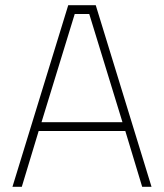

<svg xmlns="http://www.w3.org/2000/svg" viewBox="-20 -720 632 740"><path d="M28 0 243 -700H349L564 0H528L463 -215H129L64 0ZM268 -666 140 -249H452L324 -666Z"/></svg>

Font: Titillium Web ExtraLight
Style: Regular
Weight: 275
Version: Version 1.002;PS 57.000;hotconv 1.0.70;makeotf.lib2.5.55311